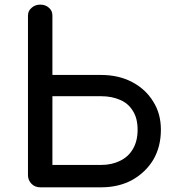

<svg xmlns="http://www.w3.org/2000/svg" viewBox="-20 -801 748 821"><path d="M152.3 0Q129.9 0 115.2 -14.6Q99.6 -30.3 99.6 -51.8Q99.6 -279.3 99.6 -734.4Q99.6 -754.9 115.2 -767.6Q129.9 -781.2 152.3 -781.2Q174.8 -781.2 189.5 -767.6Q204.1 -754.9 204.1 -734.4Q204.1 -649.4 204.1 -480.5Q255.9 -480.5 412.1 -480.5Q487.3 -480.5 544.9 -450.2Q602.5 -419.9 634.8 -367.2Q668 -315.4 668 -246.1Q668 -173.8 635.7 -118.2Q602.5 -63.5 544.9 -31.2Q487.3 0 412.1 0Q325.2 0 152.3 0ZM204.1 -95.7Q255.9 -95.7 412.1 -95.7Q458 -95.7 493.2 -113.3Q528.3 -129.9 547.9 -163.1Q568.4 -197.3 568.4 -246.1Q568.4 -295.9 547.9 -327.1Q528.3 -359.4 493.2 -374Q458 -389.6 412.1 -389.6Q342.8 -389.6 204.1 -389.6Q204.1 -316.4 204.1 -95.7Z"/></svg>

Font: Abed
Style: Bold
Weight: 700
Designer: Johan Aakerlund
Version: Version 3.105